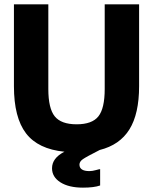

<svg xmlns="http://www.w3.org/2000/svg" viewBox="-20 -688 703 882"><path d="M440 164Q412 174 361 174Q296 174 257.5 149.5Q219 125 219 85Q219 38 276 9Q155 -3 99.5 -75.5Q44 -148 44 -292V-668H202V-279Q202 -190 231.5 -153.5Q261 -117 332 -117Q403 -117 432 -153.5Q461 -190 461 -279V-668H619V-292Q619 -165 574.5 -93.5Q530 -22 438 1Q377 32 361 43Q345 54 345 68Q345 98 391 98Q404 98 420 93.5Q436 89 440 89Z"/></svg>

Font: Atkinson Hyperlegible Pro
Style: Bold
Weight: 700
Designer: Elliott Scott, Megan Eiswerth, Linus Boman, Theodore Petrosky, Jacob Perez
Foundry: Braille Institute
Version: Version 1.5.1